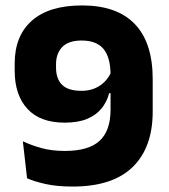

<svg xmlns="http://www.w3.org/2000/svg" viewBox="-20 -672 620 706"><path d="M282 -652Q410 -652 475.8 -583.5Q541.5 -515 541.5 -381V-262Q541.5 -129.5 467.8 -57.8Q394 14 247 14Q190 14 148.2 4.8Q106.5 -4.5 79.5 -16.5L64 -152.5Q94.5 -138 132.2 -127.5Q170 -117 219 -117Q305.5 -117 346 -154Q386.5 -191 386.5 -268.5V-396Q386.5 -460.5 360.8 -491.8Q335 -523 280 -523Q232 -523 209 -499.2Q186 -475.5 186 -435.5V-423.5Q186 -382.5 208.2 -360.2Q230.5 -338 279.5 -338Q305 -338 326.2 -346.2Q347.5 -354.5 363.8 -370.5Q380 -386.5 389.5 -408.5L420 -329.5H381.5Q373 -297 352.8 -272.5Q332.5 -248 299.5 -234.5Q266.5 -221 218 -221Q127.5 -221 80.8 -271.8Q34 -322.5 34 -412.5V-438.5Q34 -540 97.2 -596Q160.5 -652 282 -652Z"/></svg>

Font: Anek Malayalam Medium
Style: Bold
Weight: 700
Version: Version 1.003